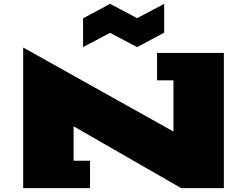

<svg xmlns="http://www.w3.org/2000/svg" viewBox="-20 -974 1279 994"><path d="M100 0V-728L878 -293V-558H793V-700H1139V0H918L361 -320V-142H446V0ZM410 -730V-879L550 -954L690 -880L830 -954V-805L690 -730L550 -804Z"/></svg>

Font: Stalin One
Style: Regular
Weight: 400
Designer: Jovanny Lemonad
Foundry: Alexey Maslov, Jovanny Lemonad
Version: Version 3.002; ttfautohint (v0.91) -l 8 -r 50 -G 200 -x 0 -w